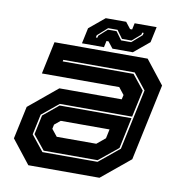

<svg xmlns="http://www.w3.org/2000/svg" viewBox="-77 -752 781 825"><g transform="rotate(10 313.0 -340.0)"><path d="M100.5 0 19.5 -103 50 -245.5 174.5 -348.5H446.5L451 -368L427 -398.5H89.5L119.5 -540H526L607 -437L536 -103L411 0ZM154.5 -73 103.5 -136 121.5 -220.5 188.5 -276H502L473.5 -141L390 -73ZM150.5 -66H391L480 -139L536.5 -403L481.5 -472H170L168.5 -465H477.5L529 -401L503.5 -283H188L115 -223L96 -134ZM199.5 -141.5H372L409 -172L417.5 -212H204.5L179 -191L175 -172ZM236.5 -556 251 -624 318.5 -680H407.5L429.5 -652H438.5L444.5 -680H540.5L526 -612L458.5 -556H369.5L347.5 -584H338.5L332.5 -556ZM291 -591H297.5L299.5 -600L336 -633H374L400 -597.5H444L488 -636L490 -646H483.5L481.5 -637L444 -604.5H402.5L377 -639.5H336L293 -601Z"/></g></svg>

Font: Tourney ExtraBold
Style: Italic
Weight: 800
Italic angle: -12°
Version: Version 1.015